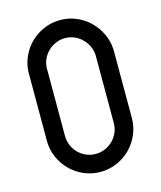

<svg xmlns="http://www.w3.org/2000/svg" viewBox="-108 -794 735 876"><g transform="rotate(-15 259.0 -356.5)"><path d="M258.8 -714.8Q298.8 -714.8 334.5 -699.7Q370.1 -684.6 397.2 -658.2Q424.3 -631.8 440.9 -596.7Q457.5 -561.5 459.5 -522V-198.2Q459.5 -157.2 443.6 -120.6Q427.7 -84 400.4 -56.6Q373 -29.3 336.4 -13.4Q299.8 2.4 258.8 2.4Q217.3 2.4 180.9 -13.4Q144.5 -29.3 117.2 -56.6Q89.8 -84 74 -120.4Q58.1 -156.7 58.1 -198.2V-522Q59.6 -562 75.9 -597.2Q92.3 -632.3 119.4 -658.4Q146.5 -684.6 182.4 -699.7Q218.3 -714.8 258.8 -714.8ZM143.6 -198.2Q143.6 -174.3 152.6 -153.3Q161.6 -132.3 177.2 -116.5Q192.9 -100.6 213.9 -91.6Q234.9 -82.5 258.8 -82.5Q282.2 -82.5 303.2 -91.6Q324.2 -100.6 340.1 -116.5Q356 -132.3 365 -153.3Q374 -174.3 374 -198.2V-522Q372.1 -543.9 362.3 -563.5Q352.5 -583 337.2 -597.7Q321.8 -612.3 301.5 -620.8Q281.2 -629.4 258.8 -629.4Q235.8 -629.4 215.6 -620.8Q195.3 -612.3 179.7 -597.7Q164.1 -583 154.5 -563.5Q145 -543.9 143.6 -522Z"/></g></svg>

Font: Proletarsk
Style: Regular
Weight: 400
Designer: Peter Wiegel, original typeface by Carl Albert Fahrenwaldt 1901
Foundry: Peter Wiegel
Version: Version 1.000 2010 initial release